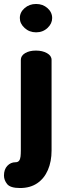

<svg xmlns="http://www.w3.org/2000/svg" viewBox="-60 -731 325 968"><path d="M41 217Q-8 217 -24 197Q-40 177 -40 154Q-40 123 -23 105Q-6 87 18 87Q30 87 36 79.5Q42 72 43.5 58.5Q45 45 45 28V-429Q45 -450 66.5 -463Q88 -476 121 -476Q154 -476 177 -463Q200 -450 200 -429V28Q200 83 181.5 126Q163 169 127.5 193Q92 217 41 217ZM122 -568Q88 -568 64 -590Q40 -612 40 -640Q40 -669 64 -690Q88 -711 122 -711Q156 -711 179.5 -690Q203 -669 203 -640Q203 -612 179.5 -590Q156 -568 122 -568Z"/></svg>

Font: Dosis ExtraLight ExtraBold
Style: Regular
Weight: 800
Version: Version 3.001; ttfautohint (v1.8.2)